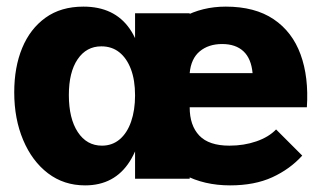

<svg xmlns="http://www.w3.org/2000/svg" viewBox="-20 -540 975 580"><path d="M675 20Q597 20 536.5 -12Q476 -44 441.5 -104.5Q407 -165 407 -251Q407 -336 441.5 -396.5Q476 -457 533.5 -488.5Q591 -520 662 -520Q750 -520 806.5 -482Q863 -444 888 -375.5Q913 -307 907 -216H553Q553 -161 582 -130.5Q611 -100 673 -100Q717 -100 754.5 -113Q792 -126 814 -149L893 -70Q856 -29 802.5 -4.5Q749 20 675 20ZM237 20Q173 20 125 -16.5Q77 -53 50 -117Q23 -181 23 -261Q23 -337 47 -395Q71 -453 117.5 -486.5Q164 -520 232 -520Q325 -520 371.5 -453.5Q418 -387 418 -256Q418 -125 372 -52.5Q326 20 237 20ZM288 -100Q319 -100 341.5 -119Q364 -138 376 -172.5Q388 -207 388 -252Q388 -298 375.5 -331Q363 -364 340.5 -382Q318 -400 286 -400Q241 -400 214.5 -361Q188 -322 188 -253Q188 -182 215 -141Q242 -100 288 -100ZM388 0V-500H553V0ZM553 -319H743Q739 -363 715.5 -385Q692 -407 651 -407Q610 -407 583.5 -385Q557 -363 553 -319Z"/></svg>

Font: Moderustic
Style: Bold
Weight: 700
Designer: Tural Alisoy
Foundry: TAFT Foundry
Version: Version 2.120